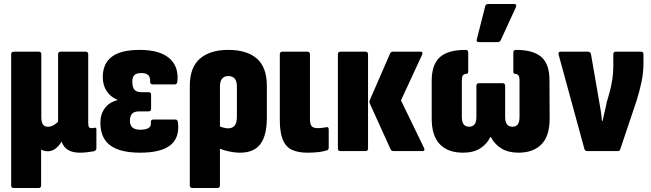

<svg xmlns="http://www.w3.org/2000/svg" viewBox="-20 -757 3261 962"><path d="M49 185Q36 185 36 172V-485Q36 -498 49 -498H174Q187 -498 187 -485V-171Q187 -145 195 -133.5Q203 -122 220 -122Q234 -122 247 -129Q260 -136 271 -147V-485Q271 -498 284 -498H409Q422 -498 422 -485V-142Q422 -126 425.5 -120.5Q429 -115 438 -115Q443 -115 446.5 -115.5Q450 -116 454 -117Q463 -119 463 -108V-15Q463 -3 450 1Q433 4 415 6Q397 8 380 8Q345 8 322 -5Q299 -18 289 -47V-48Q275 -25 257.5 -12Q240 1 219 1Q209 1 200.5 -1.5Q192 -4 186 -8V172Q186 185 173 185Z M682 8Q582 8 532.5 -28.5Q483 -65 483 -143Q483 -184 505 -214.5Q527 -245 568 -255V-257Q534 -271 514.5 -300.5Q495 -330 495 -371Q495 -438 540 -472.5Q585 -507 680 -507Q779 -507 827.5 -466Q876 -425 869 -349Q867 -334 856 -334H745Q732 -334 732 -348Q734 -368 723.5 -379.5Q713 -391 689 -391Q663 -391 653 -380.5Q643 -370 643 -348Q643 -320 653.5 -307.5Q664 -295 690 -295H725Q737 -295 737 -282V-213Q737 -199 725 -199H678Q653 -199 642 -187.5Q631 -176 631 -151Q631 -129 644 -118Q657 -107 684 -107Q710 -107 724 -115.5Q738 -124 736 -144Q735 -158 748 -158H860Q870 -158 872 -141Q880 -66 833 -29Q786 8 682 8Z M944 185Q931 185 931 172V-327Q931 -419 981.5 -463Q1032 -507 1124 -507Q1218 -507 1267.5 -463Q1317 -419 1317 -328V-167Q1317 -78 1284.5 -35Q1252 8 1183 8Q1155 8 1122 0.5Q1089 -7 1065 -20L1064 -132Q1078 -124 1094 -119Q1110 -114 1123 -114Q1145 -114 1156 -128Q1167 -142 1167 -173V-324Q1167 -350 1156 -363Q1145 -376 1124 -376Q1104 -376 1093 -363Q1082 -350 1082 -324V172Q1082 185 1069 185Z M1520 8Q1474 8 1443.5 -6Q1413 -20 1397.5 -55.5Q1382 -91 1382 -155V-485Q1382 -498 1395 -498H1520Q1533 -498 1533 -485V-162Q1533 -135 1541.5 -125Q1550 -115 1571 -115Q1584 -115 1595.5 -116.5Q1607 -118 1617 -120Q1627 -121 1627 -108V-18Q1627 -5 1616 -3Q1600 2 1576.5 5Q1553 8 1520 8Z M1952 0Q1941 0 1937 -9L1834 -236Q1828 -248 1834 -258L1935 -490Q1939 -498 1949 -498H2086Q2101 -498 2095 -483L1989 -254L2104 -17Q2108 -10 2106 -5Q2104 0 2097 0ZM1686 0Q1673 0 1673 -13V-485Q1673 -498 1686 -498H1811Q1824 -498 1824 -485V-13Q1824 0 1811 0Z M2300 8Q2225 8 2184 -34Q2143 -76 2143 -163V-356Q2144 -436 2185 -471.5Q2226 -507 2312 -507Q2326 -507 2326 -494V-399Q2326 -388 2317 -387Q2304 -386 2299 -379Q2294 -372 2294 -353V-172Q2294 -145 2303.5 -133.5Q2313 -122 2330 -122Q2348 -122 2357.5 -133.5Q2367 -145 2367 -172V-326Q2367 -340 2379 -340H2499Q2511 -340 2511 -326V-172Q2511 -145 2520.5 -133.5Q2530 -122 2548 -122Q2565 -122 2574 -133.5Q2583 -145 2583 -172V-353Q2583 -372 2578 -379Q2573 -386 2560 -387Q2552 -388 2552 -399V-494Q2552 -507 2565 -507Q2652 -507 2692.5 -471.5Q2733 -436 2733 -356L2734 -163Q2734 -76 2693 -34Q2652 8 2578 8Q2527 8 2492.5 -13Q2458 -34 2439 -71H2437Q2420 -35 2386 -13.5Q2352 8 2300 8ZM2379 -546Q2365 -546 2369 -560L2411 -725Q2412 -732 2416.5 -734.5Q2421 -737 2427 -737H2555Q2572 -737 2564 -719L2489 -556Q2485 -546 2472 -546Z M2922 0Q2911 0 2908 -11L2779 -483Q2775 -498 2789 -498H2926Q2938 -498 2941 -486L2980 -261Q2985 -233 2989.5 -205.5Q2994 -178 2996 -151H2999Q3004 -175 3010 -198.5Q3016 -222 3020 -245L3034 -293Q3043 -327 3048 -359.5Q3053 -392 3053 -427V-485Q3053 -498 3065 -498H3193Q3204 -498 3204 -484V-438Q3204 -394 3194.5 -348Q3185 -302 3170 -254L3088 -10Q3086 0 3075 0Z"/></svg>

Font: Sofia Sans Condensed Black
Style: Regular
Weight: 900
Designer: Botio Nikoltchev, Ani Petrova
Foundry: lettersoup
Version: Version 4.101